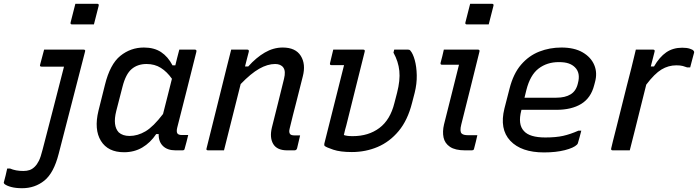

<svg xmlns="http://www.w3.org/2000/svg" viewBox="-118 -794 3686 1014"><path d="M323 -532Q335 -532 331 -521Q297 -389 263 -257Q229 -125 192 18Q166 120 116 160Q66 200 -1 200Q-35 200 -59 193.5Q-83 187 -94 178Q-100 172 -97 166Q-92 148 -88 131.5Q-84 115 -80 96H-65Q-35 109 5 109Q24 109 38.5 104Q53 99 66 86Q78 74 87.5 55Q97 36 107 -4Q134 -109 163 -220Q192 -331 220 -442H102Q90 -442 94 -453Q99 -472 104.5 -492.5Q110 -513 115 -532ZM280 -774H395Q406 -774 403 -763L378 -665H263Q252 -665 255 -676Z M642 -543Q696 -543 732.5 -519Q769 -495 793 -449H808Q812 -467 817 -486Q822 -505 829 -532H911Q922 -532 919 -520Q894 -420 868 -317Q842 -214 818 -120Q813 -99 818.5 -90Q824 -81 842 -81H876Q872 -64 867 -44.5Q862 -25 857 -8Q856 0 846 0H809Q766 0 742.5 -23Q719 -46 720 -86H707Q676 -40 633.5 -15Q591 10 537 10Q452 10 415 -50Q378 -110 402 -209L436 -345Q463 -455 517.5 -499Q572 -543 642 -543ZM509 -95Q530 -76 566 -76Q609 -76 650.5 -100.5Q692 -125 743 -192Q755 -238 766.5 -284.5Q778 -331 790 -378Q764 -415 731.5 -435.5Q699 -456 656 -456Q609 -456 577.5 -429.5Q546 -403 529 -336L496 -208Q486 -168 489.5 -140Q493 -112 509 -95Z M1103 -532H1188Q1198 -532 1196 -521Q1191 -502 1186 -482.5Q1181 -463 1176 -443H1193Q1235 -490 1280.5 -516.5Q1326 -543 1375 -543Q1443 -543 1470.5 -499Q1498 -455 1481 -390Q1464 -320 1446.5 -253.5Q1429 -187 1412 -116Q1406 -94 1415 -85Q1421 -79 1437 -79H1467Q1463 -62 1459 -45Q1455 -28 1451 -11Q1448 0 1437 0H1399Q1345 0 1325 -33.5Q1305 -67 1318 -121Q1335 -186 1350 -248.5Q1365 -311 1382 -378Q1392 -418 1378.5 -437Q1365 -456 1335 -456Q1295 -456 1251 -431Q1207 -406 1153 -350Q1131 -263 1109 -175Q1087 -87 1065 0H981Q969 0 973 -11Q999 -116 1025.5 -221.5Q1052 -327 1078 -433Q1086 -465 1092.5 -490.5Q1099 -516 1103 -532Z M1642 -532H1800Q1811 -532 1808 -521Q1784 -424 1759.5 -327Q1735 -230 1711 -132Q1704 -109 1698 -81Q1706 -78 1717 -76.5Q1728 -75 1745 -75Q1828 -75 1885.5 -118Q1943 -161 1965 -250L1979 -304Q1996 -370 1991 -419.5Q1986 -469 1960 -516L1964 -532H2037Q2045 -532 2049 -527Q2063 -511 2072.5 -476.5Q2082 -442 2083 -397Q2084 -352 2072 -304L2058 -250Q2035 -159 1987.5 -102Q1940 -45 1876.5 -18Q1813 9 1740 9Q1679 9 1642 -3.5Q1605 -16 1597 -23Q1593 -27 1595 -36Q1621 -140 1647 -243Q1673 -346 1699 -450H1633Q1622 -450 1625 -461Q1628 -475 1633 -494.5Q1638 -514 1642 -532Z M2226 -532H2406Q2417 -532 2414 -521Q2390 -425 2366.5 -329.5Q2343 -234 2318 -136Q2309 -100 2320 -89Q2329 -80 2353 -80H2403Q2399 -63 2395 -45.5Q2391 -28 2386 -10Q2385 -3 2381 -1.5Q2377 0 2372 0H2338Q2286 0 2258.5 -18.5Q2231 -37 2224.5 -68Q2218 -99 2227 -137Q2247 -218 2267 -296Q2287 -374 2306 -452H2217Q2206 -452 2209 -463Q2214 -480 2218 -497.5Q2222 -515 2226 -532ZM2365 -774H2480Q2491 -774 2488 -763L2463 -665H2348Q2337 -665 2340 -676Z M2847 -543Q2915 -543 2959 -517.5Q3003 -492 3020.5 -450.5Q3038 -409 3024 -359L3020 -344Q3003 -277 2952 -245.5Q2901 -214 2820 -214H2636L2635 -210Q2616 -137 2649 -102Q2679 -68 2762 -68Q2818 -68 2856 -76.5Q2894 -85 2937 -104H2952Q2948 -88 2943.5 -71.5Q2939 -55 2934 -38Q2933 -34 2929 -30Q2912 -13 2865 -1Q2818 11 2755 11Q2635 11 2577 -50.5Q2519 -112 2546 -221L2573 -326Q2593 -405 2634 -452.5Q2675 -500 2730 -521.5Q2785 -543 2847 -543ZM2833 -466Q2771 -466 2726.5 -432Q2682 -398 2662 -319L2652 -278H2820Q2867 -278 2896 -296Q2925 -314 2934 -354Q2949 -409 2918 -439Q2905 -452 2885 -459Q2865 -466 2833 -466Z M3208 0H3118Q3107 0 3110 -11Q3111 -17 3119 -48.5Q3127 -80 3139 -127.5Q3151 -175 3164.5 -229.5Q3178 -284 3191.5 -337.5Q3205 -391 3216 -433Q3224 -465 3230 -490.5Q3236 -516 3240 -532H3331Q3342 -532 3339 -521Q3336 -507 3330.5 -487.5Q3325 -468 3319 -443H3336Q3365 -493 3400.5 -517.5Q3436 -542 3485 -542Q3509 -542 3524.5 -537Q3540 -532 3544 -527Q3549 -522 3548 -517Q3542 -496 3537.5 -478Q3533 -460 3527 -438H3511Q3501 -442 3488 -445.5Q3475 -449 3454 -449Q3412 -449 3375.5 -427Q3339 -405 3295 -347Q3281 -292 3266 -231Q3251 -170 3236 -110.5Q3221 -51 3208 0Z"/></svg>

Font: Recursive Sn Lnr St
Style: Italic
Weight: 400
Italic angle: -15°
Version: Version 1.079;hotconv 1.0.112;makeotfexe 2.5.65598; ttfautoh